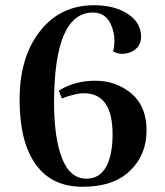

<svg xmlns="http://www.w3.org/2000/svg" viewBox="-20 -704 630 735"><path d="M340 -684Q418 -684 469 -651Q520 -618 520 -563Q520 -524 484 -506Q466 -498 448 -498Q430 -498 413 -507Q418 -526 418 -551.5Q418 -577 406 -607Q386 -656 336 -656Q187 -656 187 -310Q187 -176 217.5 -98Q248 -20 311 -20Q361 -20 386 -65Q411 -110 411 -190Q411 -347 301 -347Q268 -347 217 -327L205 -357Q266 -395 345 -395Q424 -395 482.5 -346.5Q541 -298 541 -204.5Q541 -111 477.5 -50Q414 11 296 11Q178 11 116.5 -75Q55 -161 55 -323Q55 -485 133 -584.5Q211 -684 340 -684Z"/></svg>

Font: Rufina
Style: Bold
Weight: 700
Designer: Martin Sommaruga
Foundry: Martin Sommaruga
Version: Version 1.001